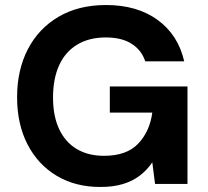

<svg xmlns="http://www.w3.org/2000/svg" viewBox="-20 -732 828 764"><path d="M379 12Q280 12 205.5 -32.5Q131 -77 89.5 -157.5Q48 -238 48 -345Q48 -453 90.5 -535.5Q133 -618 212.5 -665Q292 -712 402 -712Q526 -712 607.5 -652.5Q689 -593 713 -488H558Q543 -533 503.5 -558Q464 -583 401 -583Q334 -583 286.5 -554Q239 -525 215 -471.5Q191 -418 191 -344Q191 -270 215.5 -218Q240 -166 285.5 -139Q331 -112 394 -112Q484 -112 530 -160.5Q576 -209 586 -284H417V-388H726V0H597L586 -86Q565 -55 536 -33Q507 -11 468.5 0.5Q430 12 379 12Z"/></svg>

Font: DM Sans 9pt ExtraBold
Style: Regular
Weight: 800
Version: Version 4.004;gftools[0.9.30]